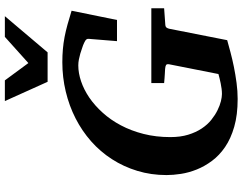

<svg xmlns="http://www.w3.org/2000/svg" viewBox="-122 -835 974 770"><g transform="rotate(-90 365.0 -450.0)"><path d="M648.9 -273.9Q642.1 -272.9 639.4 -269.3Q636.7 -265.6 634.8 -258.8L588.9 -25.9Q567.9 -20 540.5 -12.7Q513.2 -5.4 481.9 1Q450.7 7.3 417.7 11.7Q384.8 16.1 353 16.1Q289.1 16.1 241.7 2.4Q194.3 -11.2 160.6 -34.2Q127 -57.1 105 -86.7Q83 -116.2 70.3 -147.9Q57.6 -179.7 52.7 -211.2Q47.9 -242.7 47.9 -269Q47.9 -331.1 64.7 -386.2Q81.5 -441.4 111.6 -488Q141.6 -534.7 183.3 -571.5Q225.1 -608.4 275.4 -634Q325.7 -659.7 382.8 -673.3Q439.9 -687 500 -687Q528.3 -687 553 -684.8Q577.6 -682.6 601.8 -678Q626 -673.3 651.4 -666.3Q676.8 -659.2 707 -649.9L669.9 -467.8H585L594.2 -581.1Q595.2 -589.8 586.7 -595Q578.1 -600.1 567.9 -604Q563 -605.5 554.4 -608.6Q545.9 -611.8 534.9 -615Q523.9 -618.2 511.7 -620.6Q499.5 -623 487.8 -623Q457 -623 423.8 -611.8Q390.6 -600.6 358.6 -578.9Q326.7 -557.1 297.9 -525.1Q269 -493.2 247.3 -452.1Q225.6 -411.1 212.9 -361.3Q200.2 -311.5 200.2 -253.9Q200.2 -213.4 209.7 -182.4Q219.2 -151.4 234.6 -128.2Q250 -105 269.3 -89.6Q288.6 -74.2 307.9 -64.7Q327.1 -55.2 344.2 -51Q361.3 -46.9 373 -46.9Q382.8 -46.9 394 -48.3Q405.3 -49.8 416 -52Q426.8 -54.2 436.5 -56.6Q446.3 -59.1 453.1 -61L492.2 -258.8Q493.7 -268.1 489.3 -271Q484.9 -273.9 473.1 -274.9Q464.4 -274.9 455.1 -275.9Q446.8 -276.4 436.8 -277.1Q426.8 -277.8 417 -278.8V-330.1H716.8V-278.8ZM540 -746.1H421.9L344.7 -917.5H427.7L497.1 -823.2L602.1 -917.5H685.1Z"/></g></svg>

Font: Charis SIL Viet
Style: Bold Italic
Weight: 700
Italic angle: -11°
Foundry: SIL International
Version: Version 5.000